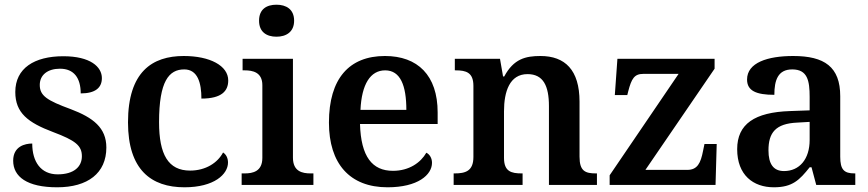

<svg xmlns="http://www.w3.org/2000/svg" viewBox="-20 -786 3691 816"><path d="M223 10C353 10 432 -50 432 -159C432 -243 376 -286 281 -322C180 -359 149 -379 149 -425C149 -468 183 -494 235 -494C294 -494 323 -455 323 -389C385 -389 413 -413 413 -454C413 -502 364 -547 249 -547C126 -547 45 -496 45 -395C45 -306 99 -265 205 -225C301 -189 328 -167 328 -122C328 -78 295 -45 225 -45C154 -45 117 -98 117 -176C86 -176 36 -164 36 -103C36 -35 95 10 223 10Z M764 10C891 10 949 -46 949 -95C949 -113 942 -129 928 -138C905 -94 854 -61 788 -61C695 -61 656 -129 656 -267C656 -441 698 -491 763 -491C820 -491 836 -434 836 -367C923 -367 950 -400 950 -444C950 -507 872 -548 761 -548C627 -548 524 -481 524 -266C524 -64 623 10 764 10Z M1155 -630C1196 -630 1230 -650 1230 -698C1230 -747 1196 -766 1155 -766C1113 -766 1081 -747 1081 -698C1081 -650 1113 -630 1155 -630ZM1007 0H1312V-49H1300C1265 -49 1225 -57 1225 -116V-536H1011V-487H1020C1054 -487 1095 -479 1095 -424V-115C1095 -57 1054 -49 1020 -49H1007Z M1627 10C1756 10 1816 -43 1816 -94C1816 -114 1806 -130 1792 -137C1768 -95 1719 -60 1650 -60C1562 -60 1514 -120 1510 -259H1840V-308C1840 -466 1755 -548 1616 -548C1464 -548 1378 -452 1378 -265C1378 -91 1466 10 1627 10ZM1707 -319H1512C1517 -428 1554 -487 1617 -487C1682 -487 1707 -422 1707 -319Z M1908 0H2201V-49H2197C2153 -49 2122 -57 2122 -115V-313C2122 -397 2146 -471 2222 -471C2289 -471 2313 -421 2313 -335V0H2517V-49H2513C2468 -49 2443 -58 2443 -120V-354C2443 -489 2381 -548 2277 -548C2214 -548 2163 -536 2123 -461H2118L2105 -536H1913V-487H1917C1961 -487 1992 -478 1992 -421V-119C1992 -58 1957 -49 1912 -49H1908Z M2571 0H3021L3026 -174H2974L2968 -145C2958 -93 2944 -64 2901 -64H2723L3017 -494V-536H2604L2593 -382H2646L2650 -398C2664 -452 2676 -472 2714 -472H2864L2571 -41Z M3269 10C3348 10 3378 -21 3421 -75H3429L3449 0H3615V-49H3612C3567 -49 3551 -65 3551 -120V-377C3551 -502 3484 -548 3351 -548C3243 -548 3155 -520 3155 -448C3155 -400 3194 -383 3271 -383C3271 -445 3286 -491 3347 -491C3412 -491 3421 -443 3421 -374V-317L3338 -314C3187 -309 3113 -259 3113 -152C3113 -42 3181 10 3269 10ZM3312 -59C3267 -59 3246 -89 3246 -147C3246 -222 3276 -261 3369 -265L3421 -268V-191C3421 -110 3378 -59 3312 -59Z"/></svg>

Font: Noto Serif Tamil SemiBold
Style: Regular
Weight: 600
Designer: Indian Type Foundry, Tom Grace, and the Monotype Design Team
Foundry: Monotype Imaging Inc.
Version: Version 2.004